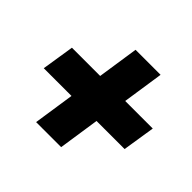

<svg xmlns="http://www.w3.org/2000/svg" viewBox="-125 -742 781 781"><g transform="rotate(45 265.5 -351.0)"><path d="M248 -421 215 -391 246 -598H390L359 -391L335 -421H522L500 -281H309L343 -311L312 -104H168L199 -311L223 -281H35L57 -421Z"/></g></svg>

Font: Bitter Thin Black
Style: Italic
Weight: 900
Italic angle: -9°
Version: Version 3.020